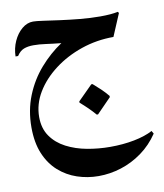

<svg xmlns="http://www.w3.org/2000/svg" viewBox="-95 -688 887 1041"><g transform="rotate(-10 348.5 -167.5)"><path d="M625 -576 573 -453Q480 -453 395.5 -424Q311 -395 244.5 -344.5Q178 -294 139.5 -230Q101 -166 101 -95Q101 -32 131.5 11.5Q162 55 213 81.5Q264 108 326.5 119.5Q389 131 453 131Q524 131 585.5 119Q647 107 688 85L697 101Q658 159 604 198Q550 237 488.5 256.5Q427 276 364 276Q303 276 246.5 257Q190 238 145.5 198.5Q101 159 75.5 98Q50 37 50 -47Q50 -141 82 -220.5Q114 -300 168.5 -362.5Q223 -425 289 -469Q240 -474 205 -479Q170 -484 138 -484Q107 -484 85 -475.5Q63 -467 46 -441H32Q33 -486 50.5 -524.5Q68 -563 96.5 -587Q125 -611 158 -611Q175 -611 213 -605.5Q251 -600 302.5 -593Q354 -586 411 -580.5Q468 -575 522 -575Q553 -575 577 -577Q601 -579 620 -583ZM411 -54Q392 -76 372 -95.5Q352 -115 330 -134V-141L410 -221H417Q438 -203 458 -184Q478 -165 497 -142V-135L418 -54Z"/></g></svg>

Font: Bona Nova SC
Style: Bold
Weight: 700
Designer: Mateusz Machalski
Foundry: Capitalics
Version: Version 4.001; ttfautohint (v1.8.4.7-5d5b)